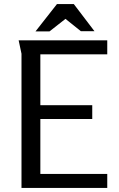

<svg xmlns="http://www.w3.org/2000/svg" viewBox="-20 -927 589 947"><path d="M72 -728H509V-659H179V-408H435V-340H179V-69H509V0H86V-662ZM303 -834 224 -772H155L261 -907H344L446 -773H379Z"/></svg>

Font: Rosario Light
Style: Regular
Weight: 300
Designer: Hector Gatti
Foundry: Omnibus Type
Version: Version 1.101; ttfautohint (v1.8.1.43-b0c9)